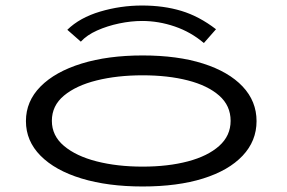

<svg xmlns="http://www.w3.org/2000/svg" viewBox="-20 -668 1040 696"><path d="M497 8Q371 8 275.5 -21Q180 -50 127 -103.5Q74 -157 74 -229Q74 -301 127 -354.5Q180 -408 275.5 -437.5Q371 -467 497 -467Q624 -467 716.5 -437.5Q809 -408 859.5 -354.5Q910 -301 910 -229Q910 -157 859.5 -103.5Q809 -50 716.5 -21Q624 8 497 8ZM497 -64Q589 -64 661 -83Q733 -102 774.5 -139Q816 -176 816 -230Q816 -285 774.5 -321.5Q733 -358 661 -376.5Q589 -395 497 -395Q405 -395 330.5 -376.5Q256 -358 212 -321.5Q168 -285 168 -230Q168 -176 212 -139Q256 -102 330.5 -83Q405 -64 497 -64ZM273 -517 224 -560Q269 -604 343 -626Q417 -648 495 -648Q573 -648 637.5 -628.5Q702 -609 763 -562L719 -512Q672 -552 613.5 -572Q555 -592 495 -592Q455 -592 412 -583Q369 -574 332 -557.5Q295 -541 273 -517Z"/></svg>

Font: Inconsolata UltraExpanded
Style: Regular
Weight: 400
Width: 9
Monospace: yes
Designer: Raph Levien, Cyreal, Brenton Simpson
Foundry: Raph Levien, Cyreal, Google
Version: Version 3.000; ttfautohint (v1.8.2.53-6de2)